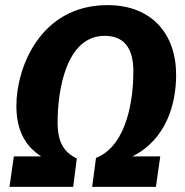

<svg xmlns="http://www.w3.org/2000/svg" viewBox="-20 -730 721 750"><path d="M400 -710C137 -710 44 -465 44 -317C44 -223 77 -160 141 -119H34L17 0H266L280 -111C228 -136 205 -177 205 -252C205 -377 238 -590 389 -590C463 -590 501 -544 501 -451C501 -357 482 -164 355 -113L340 0H589L606 -119H497C631 -186 668 -326 668 -438C668 -597 573 -710 400 -710Z"/></svg>

Font: Fira Sans
Style: Bold Italic
Weight: 700
Italic angle: -8°
Designer: bBox Type GmbH & Carrois Corporate GbR & Edenspiekermann AG
Foundry: bBox Type GmbH & Carrois Corporate GbR & Edenspiekermann AG
Version: Version 4.301;PS 004.301;hotconv 1.0.88;makeotf.lib2.5.64775